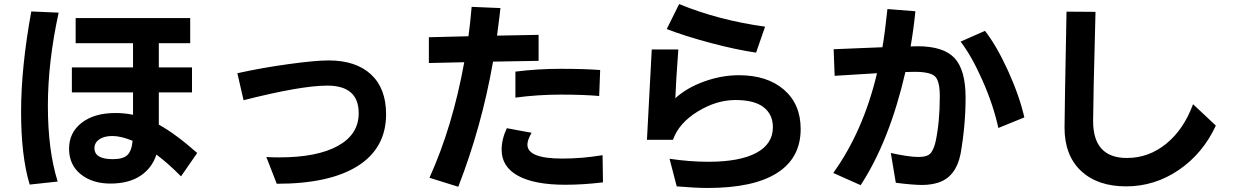

<svg xmlns="http://www.w3.org/2000/svg" viewBox="-20 -846 6040 938"><path d="M132.8 -790 266.6 -784.2Q213.9 -543.9 213.9 -328.1Q213.9 -112.3 261.7 41L125 55.7Q83 -83 83 -299.8Q83 -516.6 132.8 -790ZM543.9 -293.9Q588.9 -293.9 629.9 -285.2V-394.5H331.1V-516.6H629.9V-634.8H349.6V-757.8H909.2V-634.8H755.9V-516.6H918V-394.5H755.9V-237.3Q839.8 -190.4 943.4 -98.6L864.3 15.6Q800.8 -48.8 744.1 -90.8Q722.7 -24.4 665.5 13.2Q608.4 50.8 519.5 50.8Q430.7 50.8 374 4.9Q317.4 -41 317.4 -119.6Q317.4 -198.2 378.9 -246.1Q440.4 -293.9 543.9 -293.9ZM441.4 -122.1Q441.4 -68.4 531.2 -68.4Q580.1 -68.4 601.6 -87.9Q623 -107.4 627.9 -158.2Q570.3 -181.6 529.3 -181.6Q488.3 -181.6 464.8 -165Q441.4 -148.4 441.4 -122.1Z M1139.6 -488.3Q1257.8 -514.6 1389.2 -532.7Q1520.5 -550.8 1585 -550.8Q1718.8 -550.8 1792.5 -482.4Q1866.2 -414.1 1866.2 -288.1Q1866.2 -123 1728.5 -35.6Q1590.8 51.8 1332 51.8L1281.2 -79.1Q1302.7 -77.1 1343.8 -77.1Q1529.3 -77.1 1630.9 -133.3Q1732.4 -189.5 1732.4 -293Q1732.4 -427.7 1579.1 -427.7Q1450.2 -427.7 1169.9 -356.4Z M2075.2 -538.1V-664.1L2268.6 -668.9Q2277.3 -732.4 2284.2 -812.5L2424.8 -806.6Q2422.9 -784.2 2408.2 -671.9L2611.3 -675.8V-548.8L2388.7 -544.9Q2333 -226.6 2218.8 66.4L2078.1 22.5Q2191.4 -228.5 2248 -542ZM2430.7 -114.3Q2430.7 -166 2456.1 -219.7L2577.1 -197.3Q2556.6 -162.1 2556.6 -139.6Q2556.6 -71.3 2726.6 -71.3Q2824.2 -71.3 2923.8 -87.9L2925.8 44.9Q2829.1 56.6 2742.2 56.6Q2590.8 56.6 2510.7 12.7Q2430.7 -31.2 2430.7 -114.3ZM2498 -369.1V-496.1Q2604.5 -509.8 2720.2 -509.8Q2835.9 -509.8 2912.1 -503.9L2907.2 -377Q2832 -383.8 2719.7 -383.8Q2607.4 -383.8 2498 -369.1Z M3140.6 -163.1Q3140.6 -168.9 3164.1 -604.5H3293.9Q3282.2 -445.3 3279.3 -366.2Q3335 -417 3419.9 -447.8Q3504.9 -478.5 3589.8 -478.5Q3728.5 -478.5 3810.1 -407.7Q3891.6 -336.9 3891.6 -215.8Q3891.6 -74.2 3776.4 -1Q3661.1 72.3 3437.5 72.3Q3377.9 72.3 3286.1 64.5L3251 -70.3Q3349.6 -55.7 3440.4 -55.7Q3593.8 -55.7 3674.8 -99.1Q3755.9 -142.6 3755.9 -224.6Q3755.9 -287.1 3710.4 -322.3Q3665 -357.4 3572.8 -357.4Q3480.5 -357.4 3388.7 -301.3Q3296.9 -245.1 3267.6 -163.1ZM3237.3 -704.1 3297.9 -826.2Q3490.2 -747.1 3717.8 -715.8L3673.8 -588.9Q3579.1 -602.5 3453.6 -635.7Q3328.1 -668.9 3237.3 -704.1Z M4050.8 -1Q4197.3 -205.1 4264.6 -488.3Q4088.9 -477.5 4057.6 -475.6L4052.7 -605.5Q4089.8 -607.4 4171.9 -610.4Q4253.9 -613.3 4291 -615.2Q4302.7 -680.7 4315.4 -801.8L4452.1 -791Q4443.4 -703.1 4428.7 -619.1L4461.9 -620.1Q4589.8 -620.1 4643.6 -562Q4697.3 -503.9 4697.3 -369.1Q4697.3 -234.4 4672.9 -94.7Q4650.4 17.6 4564.5 45.9Q4528.3 57.6 4484.4 57.6Q4440.4 57.6 4356.4 46.9L4332 -98.6Q4420.9 -79.1 4466.8 -79.1Q4512.7 -79.1 4527.8 -99.1Q4543 -119.1 4550.8 -154.3Q4571.3 -250 4571.3 -376Q4571.3 -450.2 4547.9 -472.7Q4524.4 -495.1 4448.2 -495.1Q4420.9 -495.1 4403.3 -494.1Q4325.2 -156.2 4184.6 58.6ZM4672.9 -642.6 4792 -695.3Q4848.6 -623 4904.3 -501Q4960 -378.9 4984.4 -272.5L4857.4 -220.7Q4833 -333 4779.8 -453.1Q4726.6 -573.2 4672.9 -642.6Z M5180.7 -222.7Q5180.7 -291 5190.4 -789.1L5332 -788.1Q5320.3 -342.8 5320.3 -254.9Q5320.3 -74.2 5485.4 -74.2Q5591.8 -74.2 5677.2 -143.6Q5762.7 -212.9 5808.6 -336.9L5919.9 -232.4Q5856.4 -95.7 5738.8 -15.6Q5621.1 64.5 5481.4 64.5Q5341.8 64.5 5261.2 -11.2Q5180.7 -86.9 5180.7 -222.7Z"/></svg>

Font: GenEi M Gothic v2 Bold
Style: Regular
Weight: 700
Version: Version 2.0